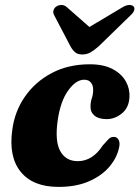

<svg xmlns="http://www.w3.org/2000/svg" viewBox="-20 -738 560 772"><path d="M318.5 -417.5Q285.5 -417.5 254.2 -374.2Q223 -331 212 -254Q200 -170 222.5 -130Q245 -90 292.5 -90Q352.5 -90 393 -153Q408 -170 416.8 -179Q425.5 -188 438.5 -187.5Q451 -187.5 457.5 -174.5Q464 -161.5 457 -137Q446.5 -97 415.5 -62.8Q384.5 -28.5 334.2 -7.5Q284 13.5 215 13.5Q112.5 13.5 63.2 -47.2Q14 -108 29.5 -216.5Q39 -290 80.2 -349.5Q121.5 -409 188 -444.2Q254.5 -479.5 341 -479.5Q396.5 -479.5 432.5 -460.5Q468.5 -441.5 485.5 -411.5Q502.5 -381.5 500.5 -347.5Q498.5 -305 470.2 -282Q442 -259 409 -259Q376.5 -259 359.8 -273.2Q343 -287.5 344 -310.5Q344 -328 349.2 -343Q354.5 -358 354.5 -376.5Q355 -394 345.8 -405.8Q336.5 -417.5 318.5 -417.5ZM375.5 -550.5Q358 -535.5 343.5 -527.2Q329 -519 311 -519Q293 -519 282.8 -527.2Q272.5 -535.5 264 -550.5L198.5 -675.5Q192 -687 195.2 -696.8Q198.5 -706.5 206 -711.5Q215.5 -718 227.2 -718Q239 -718 249 -709L339.5 -629.5L473 -709Q488 -718 500 -718Q512 -718 517.5 -711.5Q522 -706.5 519.5 -696.8Q517 -687 504 -675.5Z"/></svg>

Font: Fraunces 9pt S000
Style: Bold Italic
Weight: 700
Italic angle: -16°
Version: Version 1.000; ttfautohint (v1.8.3)